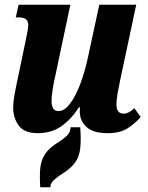

<svg xmlns="http://www.w3.org/2000/svg" viewBox="-20 -556 629 816"><path d="M141 10Q83 10 59.5 -22.5Q36 -55 36 -99Q36 -121 41.5 -152Q47 -183 55 -220L90 -388Q94 -407 97 -423Q100 -439 100 -449Q100 -482 62 -482H47L59 -536H279L217 -243Q208 -204 203.5 -174.5Q199 -145 199 -126Q199 -110 205 -97Q211 -84 229 -84Q254 -84 278 -116Q302 -148 321.5 -200Q341 -252 354 -313L402 -536H559L490 -212Q484 -184 479.5 -158Q475 -132 475 -113Q475 -73 505 -73Q527 -73 551 -96L578 -59Q556 -33 523.5 -11.5Q491 10 437 10Q377 10 348 -16Q319 -42 319 -83Q319 -93 320 -100H316Q280 -46 238.5 -18Q197 10 141 10ZM151 240Q148 194 151 160Q154 126 171.5 99Q189 72 229 48Q252 33 265.5 19.5Q279 6 280 -15H321Q325 39 321 74Q317 109 300 133.5Q283 158 247 181Q216 201 205 213.5Q194 226 194 240Z"/></svg>

Font: Noto Serif Condensed ExtraBold
Style: Italic
Weight: 800
Width: 3
Italic angle: -12°
Designer: Monotype Design Team
Foundry: Monotype Imaging Inc.
Version: Version 2.014; ttfautohint (v1.8.4.7-5d5b)